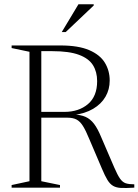

<svg xmlns="http://www.w3.org/2000/svg" viewBox="-20 -904 667 925"><path d="M290.5 -365Q359.5 -365 403.8 -402.5Q448 -440 448 -513Q448 -558 427.8 -590.2Q407.5 -622.5 360.2 -640Q313 -657.5 232.5 -657.5H131L126.5 -685H271Q357.5 -685 409.8 -662.5Q462 -640 485.2 -601.8Q508.5 -563.5 508.5 -516Q508.5 -473 488.2 -438Q468 -403 428.8 -379.8Q389.5 -356.5 332.5 -349.5V-352.5Q368.5 -351.5 392 -341Q415.5 -330.5 433 -307.5Q450.5 -284.5 467 -244.5L530.5 -97Q546 -61 558 -43.8Q570 -26.5 585.5 -21.2Q601 -16 627 -16V0Q588 2.5 564.2 1.5Q540.5 0.5 525 -8.5Q509.5 -17.5 497.5 -37.2Q485.5 -57 471 -91.5L410 -234.5Q393.5 -275 379.5 -297.2Q365.5 -319.5 348.5 -328.2Q331.5 -337 305.5 -337H135L132.5 -365ZM179 -685V-31L269 -12.5V0H36V-12.5L122 -31V-654.5L36 -672.5V-685ZM277.5 -749.5 358 -883.5H431.5V-877.5L296.5 -749.5Z"/></svg>

Font: Newsreader 36pt Light
Style: Regular
Weight: 300
Designer: Hugues Gentile
Foundry: Production Type
Version: Version 1.003